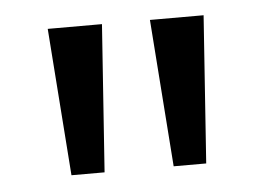

<svg xmlns="http://www.w3.org/2000/svg" viewBox="-32 -752 461 335"><g transform="rotate(-5 198.5 -585.0)"><path d="M157 -714 139 -456H81L62 -714ZM335 -714 317 -456H260L241 -714Z"/></g></svg>

Font: Noto Sans Hebrew SemiCondensed
Style: Regular
Weight: 400
Width: 4
Designer: Monotype Design Team
Foundry: Monotype Imaging Inc.
Version: Version 2.004; ttfautohint (v1.8.4.7-5d5b)